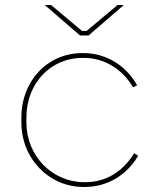

<svg xmlns="http://www.w3.org/2000/svg" viewBox="-20 -737 628 763"><path d="M298 -596H332L472 -717H447L324 -614H306L183 -717H158ZM312 6H316C406 6 483 -40 529 -118L513 -128C468 -54 400 -13 319 -13H315C188 -13 85 -117 85 -250V-270C85 -406 181 -507 308 -507H312C393 -507 464 -465 509 -390L525 -398C480 -478 401 -526 311 -526H307C169 -526 65 -416 65 -270V-250C65 -106 175 6 312 6Z"/></svg>

Font: Fixel Display Thin
Style: Regular
Weight: 100
Designer: AlfaBravo + MacPaw
Foundry: Kyrylo Tkachov, Marchela Mozhyna, Serhii Makarenko, Maria Weinstein, Zakhar Kryvoshyya
Version: Version 1.211